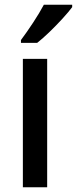

<svg xmlns="http://www.w3.org/2000/svg" viewBox="-20 -837 323 806"><path d="M178 -51H76V-590H178ZM283 -807Q269 -788 243 -759.5Q217 -731 188 -703Q159 -675 136 -657H68V-669Q92 -701 119 -742Q146 -783 164 -817H283Z"/></svg>

Font: Noto Sans Tamil UI SemiCondensed Medium
Style: Regular
Weight: 500
Width: 4
Designer: Jelle Bosma - Monotype Design Team
Foundry: Monotype Imaging Inc.
Version: Version 2.004; ttfautohint (v1.8.4.7-5d5b)